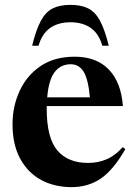

<svg xmlns="http://www.w3.org/2000/svg" viewBox="-20 -757 554 789"><path d="M287 -524Q376.5 -524 427.2 -471.2Q478 -418.5 485 -321H172Q172 -315.5 172 -309.5Q172 -190.5 215.5 -139Q259 -87.5 342 -87.5Q383 -87.5 418.2 -102.5Q453.5 -117.5 484.5 -152.5L495 -144Q444.5 -56.5 392.8 -22.2Q341 12 274.5 12Q203 12 148.2 -18Q93.5 -48 62.5 -105.8Q31.5 -163.5 31.5 -246Q31.5 -320.5 61 -384Q90.5 -447.5 147.2 -485.8Q204 -524 287 -524ZM270.5 -493Q229.5 -493 204.8 -461Q180 -429 174 -357H349.5Q342.5 -432 323.5 -462.5Q304.5 -493 270.5 -493ZM269.5 -665.5Q220 -665.5 186.5 -642.5Q153 -619.5 138.5 -569H112Q128 -634 147.5 -670.8Q167 -707.5 196 -722.2Q225 -737 269.5 -737Q314 -737 343 -722.2Q372 -707.5 391.5 -670.8Q411 -634 427 -569H400.5Q386 -619.5 352.5 -642.5Q319 -665.5 269.5 -665.5Z"/></svg>

Font: Newsreader 72pt SemiBold
Style: Regular
Weight: 600
Designer: Hugues Gentile
Foundry: Production Type
Version: Version 1.003; ttfautohint (v1.8.3)